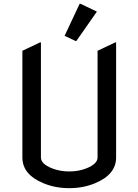

<svg xmlns="http://www.w3.org/2000/svg" viewBox="-20 -980 728 1010"><path d="M97.7 -712.9 190.4 -756.8H195.3V-151.4Q195.3 -117.7 254.4 -94.2Q295.4 -78.1 344.2 -78.1Q393.1 -78.1 434.1 -94.2Q493.2 -117.7 493.2 -151.4V-712.9L585.9 -756.8H590.8V-151.4Q590.8 -62 480 -16.1Q418 9.8 344.2 9.8Q270.5 9.8 208.5 -16.1Q97.7 -62 97.7 -151.4ZM398.9 -960H403.8L489.7 -918.9L381.8 -764.6H377L319.8 -791.5Z"/></svg>

Font: Nova Flat
Style: Book
Weight: 400
Version: Version 2.000